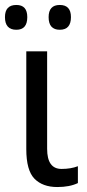

<svg xmlns="http://www.w3.org/2000/svg" viewBox="-32 -744 351 774"><path d="M209 -624Q254 -624 254 -675Q254 -724 209 -724Q164 -724 164 -675Q164 -624 209 -624ZM34 -624Q78 -624 78 -675Q78 -724 34 -724Q-12 -724 -12 -675Q-12 -624 34 -624ZM74 -537V-143Q74 -57 107 -23.5Q140 10 199 10Q249 10 282 -6V-74Q254 -63 216 -63Q158 -63 158 -144V-537Z"/></svg>

Font: Noto Sans UI SemiCondensed
Style: Regular
Weight: 400
Width: 4
Designer: Monotype Design Team
Foundry: Monotype Imaging Inc.
Version: 1.001